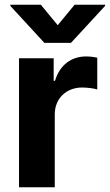

<svg xmlns="http://www.w3.org/2000/svg" viewBox="-20 -792 464 812"><path d="M152.7 -772H23.8V-767L167.6 -610.8H280.2L424.4 -767V-772H295.5L224.1 -685.4ZM60.4 0H211.6V-308.6C211.6 -375.7 260.7 -421.9 327.4 -421.9C348.4 -421.9 377.1 -418.3 391.3 -413.7V-547.9C378.2 -551.1 359 -553.3 343.8 -553.3C282.7 -553.3 232.6 -517.8 212.7 -450.3H207V-545.5H60.4Z"/></svg>

Font: TID UI
Style: Bold
Weight: 700
Designer: The TID Project Authors
Foundry: Bakken & Bæck
Version: Version 1.001;hotconv 1.0.109;makeotfexe 2.5.65596